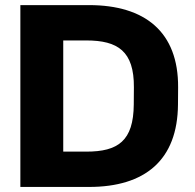

<svg xmlns="http://www.w3.org/2000/svg" viewBox="-20 -739 769 759"><path d="M332 0C553.2 0 682.1 -106 683.6 -326.2L684.1 -393.6C685.5 -612.8 553.2 -718.8 332 -718.8H60.5V0ZM230 -579.1H321.3C445.8 -579.1 510.3 -536.6 509.3 -393.6L508.8 -326.2C507.8 -182.1 446.8 -139.6 321.3 -139.6H230Z"/></svg>

Font: Winston ExtraBold
Style: Regular
Weight: 800
Designer: Vernon Adams, Kim Jin-seong, David Berlow, Cristiano Sobral
Foundry: The Winston Project Authors
Version: Version 3.004